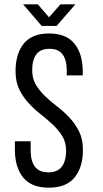

<svg xmlns="http://www.w3.org/2000/svg" viewBox="-20 -862 479 889"><path d="M155 -842H87L173 -742H242L329 -842H260L207 -782ZM207 -707C154.3 -707 115.3 -691.3 90 -660C64.7 -628.7 52 -586 52 -532C52 -499.3 57.8 -471.2 69.5 -447.5C81.2 -423.8 95.7 -402.7 113 -384C130.3 -365.3 149 -348.2 169 -332.5C189 -316.8 207.7 -300.8 225 -284.5C242.3 -268.2 256.8 -250.5 268.5 -231.5C280.2 -212.5 286 -190 286 -164C286 -132 279.3 -107.3 266 -90C252.7 -72.7 232 -64 204 -64C176 -64 155.3 -72.7 142 -90C128.7 -107.3 122 -132 122 -164V-208H49V-168C49 -114.7 61.7 -72.2 87 -40.5C112.3 -8.8 152 7 206 7C260 7 299.8 -8.8 325.5 -40.5C351.2 -72.2 364 -114.7 364 -168C364 -200.7 358.2 -228.8 346.5 -252.5C334.8 -276.2 320.3 -297.3 303 -316C285.7 -334.7 266.8 -351.8 246.5 -367.5C226.2 -383.2 207.3 -399.2 190 -415.5C172.7 -431.8 158.2 -449.7 146.5 -469C134.8 -488.3 129 -511 129 -537C129 -568.3 135.3 -592.7 148 -610C160.7 -627.3 181 -636 209 -636C237 -636 257.3 -627.3 270 -610C282.7 -592.7 289 -568 289 -536V-513H363V-532C363 -585.3 350.3 -627.8 325 -659.5C299.7 -691.2 260.3 -707 207 -707Z"/></svg>

Font: Bebas Neue Regular two
Style: Regular2
Weight: 400
Designer: Ryoichi Tsunekawa & LGV (GE)
Foundry: Free Software Foundation, Inc.
Version: Version 1.003 August 13, 2016